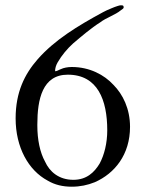

<svg xmlns="http://www.w3.org/2000/svg" viewBox="-20 -692 552 725"><path d="M436 -672C433 -672 429 -671 423 -669C410 -665 395 -658 383 -653L369 -646C273 -594 186 -541 122 -468C73 -412 39 -344 39 -245C39 -136 87 -49 160 -10C187 6 217 13 251 13C282 13 311 7 338 -4C413 -37 471 -108 471 -213C471 -281 444 -336 408 -372C374 -409 319 -439 251 -439C236 -439 220 -436 210 -431C201 -428 196 -423 188 -423C188 -434 191 -445 198 -457C213 -483 234 -508 256 -528C288 -555 324 -586 359 -608C379 -624 416 -636 436 -653C444 -658 447 -661 447 -664C447 -672 443 -672 436 -672ZM385 -200C385 -152 374 -107 356 -74C336 -41 307 -13 257 -13C202 -13 167 -44 150 -82C131 -116 121 -165 121 -217V-222C121 -317 140 -410 236 -410C349 -410 385 -314 385 -200Z"/></svg>

Font: fbb
Style: Regular
Weight: 400
Designer: David J. Perry, Michael Sharpe
Version: Version 1.045